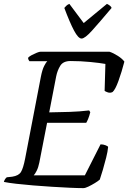

<svg xmlns="http://www.w3.org/2000/svg" viewBox="-29 -971 662 991"><path d="M401 0Q373 0 330.5 -2Q288 -4 239 -7Q190 -10 142 -14Q94 -18 54.5 -22.5Q15 -27 -9 -32Q-5 -47 6 -56L34 -59Q67 -64 79 -83Q91 -102 101 -154L182 -575Q189 -611 199 -630.5Q209 -650 215 -655H123Q121 -657 118.5 -662Q116 -667 116 -673Q122 -680 135.5 -687Q149 -694 161.5 -699Q174 -704 180 -704H536Q557 -697 579.5 -682.5Q602 -668 613 -653Q599 -599 582.5 -553.5Q566 -508 552 -496Q540 -490 528 -494Q516 -498 511 -502L515 -641Q488 -646 437.5 -651Q387 -656 335 -656Q297 -656 282 -631.5Q267 -607 261 -577L225 -391Q283 -392 331.5 -393.5Q380 -395 431 -401L437 -392Q432 -372 426 -357.5Q420 -343 416 -337H214L174 -132Q169 -107 160.5 -90Q152 -73 145 -66H409L490 -226Q504 -226 516.5 -221Q529 -216 529 -212Q527 -189 519 -157.5Q511 -126 502 -95Q493 -64 486 -44Q477 -36 460.5 -26Q444 -16 427.5 -8Q411 0 401 0ZM392 -772Q375 -772 353 -813.5Q331 -855 303 -930Q307 -935 313 -941Q319 -947 329 -951L403 -852L523 -951Q544 -941 547 -930Q483 -854 446 -813Q409 -772 392 -772Z"/></svg>

Font: Texturina 72pt 72pt Regular
Style: Italic
Weight: 400
Italic angle: -11°
Designer: Guillermo Torres Carreño
Foundry: Omnibus-Type
Version: Version 1.002; ttfautohint (v1.8.3)